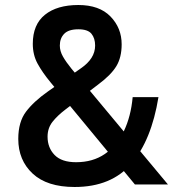

<svg xmlns="http://www.w3.org/2000/svg" viewBox="-20 -737 698 767"><path d="M519 0 182 -408Q149 -448 130 -483Q111 -518 111 -562Q111 -639 159.5 -678Q208 -717 293 -717Q377 -717 421.5 -671Q466 -625 466 -560Q466 -508 445 -473Q424 -438 373 -400L242 -300Q209 -275 189.5 -250Q170 -225 170 -191Q170 -147 198 -118Q226 -89 284 -89Q351 -89 399 -122Q447 -155 475 -213.5Q503 -272 510 -349H613Q585 -177 505 -83.5Q425 10 278 10Q168 10 110.5 -43.5Q53 -97 53 -182Q53 -250 84 -291Q115 -332 172 -372L303 -464Q360 -503 360 -555Q360 -584 345.5 -602Q331 -620 293 -620Q254 -620 236.5 -602Q219 -584 219 -555Q219 -533 231.5 -511Q244 -489 266 -462L651 0Z"/></svg>

Font: 42dot Sans
Style: Bold
Weight: 700
Designer: 42dot
Version: Version 1.000